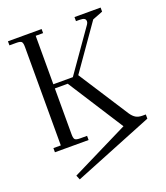

<svg xmlns="http://www.w3.org/2000/svg" viewBox="-160 -812 971 1120"><g transform="rotate(-20 325.5 -252.0)"><path d="M22 -676.8V-702.1H231V-676.8H185.1V-376H306.2L488.8 -636.2Q495.1 -645.5 495.1 -653.8Q495.1 -666.5 486.1 -671.6Q477.1 -676.8 457 -676.8H435.1V-702.1H597.2V-676.8L533.2 -651.9L339.8 -376L540 -65.9Q554.2 -44.9 570.3 -35.4Q586.4 -25.9 610.8 -25.9H631.8V0L140.1 198.2L128.9 170.9L485.8 -5.9L265.1 -350.1H185.1V-65.9Q185.1 -41 192.1 -33.4Q199.2 -25.9 224.1 -25.9H267.1V0H58.1V-25.9H104V-637.2Q104 -662.1 96.9 -669.4Q89.8 -676.8 64.9 -676.8Z"/></g></svg>

Font: Dihjauti S
Style: Regular
Weight: 400
Designer: T. Christopher White
Version: Version 3.0.0